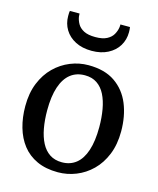

<svg xmlns="http://www.w3.org/2000/svg" viewBox="-122 -899 823 997"><g transform="rotate(15 290.0 -401.0)"><path d="M32.5 -277.5Q32.5 -348 54.5 -402Q76.5 -456 114 -492.8Q151.5 -529.5 198.5 -548.5Q245.5 -567.5 295.5 -567.5Q383 -567.5 438.5 -529.2Q494 -491 520.8 -425.8Q547.5 -360.5 547.5 -279Q547.5 -208.5 525.5 -154.2Q503.5 -100 466 -63.2Q428.5 -26.5 381.5 -7.8Q334.5 11 284 11Q219 11 171.2 -11Q123.5 -33 93 -72.2Q62.5 -111.5 47.5 -164Q32.5 -216.5 32.5 -277.5ZM291 -44.5Q335.5 -44.5 367 -69.5Q398.5 -94.5 415.2 -145Q432 -195.5 432 -271Q432 -322 424.2 -366Q416.5 -410 400 -442.8Q383.5 -475.5 356.5 -493.8Q329.5 -512 291 -512Q245.5 -512 213.8 -487Q182 -462 165 -411.8Q148 -361.5 148 -285.5Q148 -234 156 -190Q164 -146 181 -113.2Q198 -80.5 225.2 -62.5Q252.5 -44.5 291 -44.5ZM290.5 -643.5Q239.5 -643.5 202.8 -662.5Q166 -681.5 146.2 -714Q126.5 -746.5 126.5 -787Q126.5 -793.5 126.8 -801.2Q127 -809 128.5 -814.5H180.5Q180.5 -811.5 180.8 -807Q181 -802.5 181.5 -797.5Q184.5 -778.5 195 -760Q205.5 -741.5 228.2 -729.5Q251 -717.5 290.5 -717.5Q329.5 -717.5 352.2 -729.5Q375 -741.5 385.5 -760Q396 -778.5 399 -797.5Q400 -802.5 400 -807Q400 -811.5 400 -814.5H451.5Q452.5 -809 453 -801.2Q453.5 -793.5 453.5 -787Q453.5 -746.5 433.8 -714Q414 -681.5 377.2 -662.5Q340.5 -643.5 290.5 -643.5Z"/></g></svg>

Font: Merriweather 24pt
Style: Regular
Weight: 400
Designer: Eben Sorkin
Foundry: Eben Sorkin
Version: Version 2.100